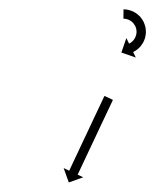

<svg xmlns="http://www.w3.org/2000/svg" viewBox="-20 -572 332 411"><path d="M220.9 -356.4C221.2 -357 221.4 -357.6 221.7 -358.2L203.6 -366.7C203.4 -366.1 203.1 -365.5 202.8 -364.9C202 -363.2 201.2 -361.5 200.4 -359.9C199.1 -357.2 197.9 -354.6 196.7 -352C195.1 -348.5 193.4 -345.1 191.8 -341.7C189.9 -337.7 188 -333.6 186.1 -329.6C184 -325.1 181.9 -320.6 179.7 -316.1C177.5 -311.3 175.2 -306.4 172.9 -301.6C170.6 -296.6 168.2 -291.7 165.9 -286.7C163.5 -281.7 161.2 -276.7 158.8 -271.8C156.6 -266.9 154.3 -262.1 152 -257.3C149.9 -252.8 147.8 -248.3 145.7 -243.8C143.7 -239.7 141.8 -235.7 139.9 -231.7C138.3 -228.2 136.7 -224.8 135.1 -221.4C133.9 -218.8 132.6 -216.2 131.4 -213.5C130.6 -211.8 129.8 -210.1 129 -208.4C128.7 -207.8 128.4 -207.2 128.1 -206.6L116.2 -212.3L127.3 -181.4L158.2 -192.5L146.2 -198.1C146.5 -198.7 146.8 -199.3 147.1 -199.9C147.9 -201.6 148.7 -203.3 149.5 -205C150.7 -207.6 152 -210.3 153.2 -212.9C154.8 -216.3 156.4 -219.7 158 -223.1C159.9 -227.2 161.8 -231.2 163.7 -235.2C165.9 -239.7 168 -244.3 170.1 -248.8C172.4 -253.6 174.7 -258.4 176.9 -263.2C179.3 -268.2 181.6 -273.2 184 -278.2C186.3 -283.1 188.7 -288.1 191 -293.1C193.3 -297.9 195.6 -302.7 197.8 -307.6C200 -312.1 202.1 -316.6 204.2 -321.1C206.1 -325.1 208 -329.2 209.9 -333.2C211.5 -336.6 213.1 -340 214.8 -343.4C216 -346.1 217.2 -348.7 218.5 -351.3C219.3 -353 220.1 -354.7 220.9 -356.4ZM245.7 -552C245.2 -552 244.8 -552 244.4 -552L244.2 -532C244.6 -532 244.9 -532 245.3 -532C245.3 -532 245.2 -532 245.2 -532C245.1 -532 245.1 -532 245.1 -532C246 -532 246.8 -531.9 247.7 -531.8C247.7 -531.8 247.6 -531.8 247.5 -531.8C247.5 -531.8 247.4 -531.8 247.4 -531.8C248.7 -531.7 250.1 -531.4 251.5 -531.1C251.5 -531.1 251.3 -531.1 251.2 -531.2C251.1 -531.2 251 -531.2 251 -531.2C252.7 -530.7 254.4 -530.1 256.1 -529.5C256.1 -529.5 255.9 -529.5 255.8 -529.6C255.6 -529.6 255.5 -529.7 255.5 -529.7C257.4 -528.8 259.3 -527.7 261 -526.5C261 -526.5 260.9 -526.6 260.7 -526.7C260.6 -526.8 260.4 -526.9 260.4 -526.9C262.3 -525.5 264.1 -523.9 265.7 -522.1C265.7 -522.1 265.6 -522.3 265.5 -522.4C265.3 -522.6 265.2 -522.7 265.2 -522.7C266.8 -520.7 268.2 -518.6 269.5 -516.4C269.5 -516.4 269.4 -516.6 269.3 -516.8C269.2 -517 269.1 -517.1 269.1 -517.1C270.2 -514.8 271.1 -512.3 271.8 -509.7C271.8 -509.7 271.7 -509.9 271.7 -510.1C271.6 -510.3 271.6 -510.5 271.6 -510.5C272 -508 272.3 -505.4 272.3 -502.8C272.3 -502.8 272.3 -503 272.3 -503.2C272.3 -503.4 272.3 -503.6 272.3 -503.6C272.2 -501.1 271.8 -498.5 271.2 -496.1C271.2 -496.1 271.3 -496.3 271.3 -496.5C271.4 -496.7 271.4 -496.9 271.4 -496.9C270.7 -494.6 269.8 -492.4 268.8 -490.2C268.8 -490.2 268.8 -490.4 268.9 -490.5C269 -490.7 269.1 -490.9 269.1 -490.9C268 -489 266.8 -487.3 265.5 -485.6C265.5 -485.6 265.6 -485.7 265.7 -485.8C265.8 -485.9 265.9 -486.1 265.9 -486.1C264.7 -484.7 263.4 -483.5 262 -482.3C262 -482.3 262.1 -482.3 262.2 -482.4C262.3 -482.5 262.4 -482.6 262.4 -482.6C261.3 -481.7 260.2 -480.9 259.1 -480.1C259.1 -480.1 259.1 -480.2 259.2 -480.2C259.3 -480.3 259.4 -480.3 259.4 -480.3C258.6 -479.9 257.8 -479.4 257 -479C257 -479 257.1 -479 257.1 -479.1C257.2 -479.1 257.2 -479.1 257.2 -479.1C256.9 -478.9 256.6 -478.8 256.3 -478.6L250.5 -490.5L239.8 -459.5L270.7 -448.8L265 -460.6C265.4 -460.8 265.7 -461 266.1 -461.2C266.1 -461.2 266.2 -461.2 266.2 -461.2C266.3 -461.3 266.3 -461.3 266.3 -461.3C267.4 -461.9 268.5 -462.5 269.6 -463.2C269.6 -463.2 269.7 -463.2 269.8 -463.3C269.9 -463.3 270 -463.4 270 -463.4C271.6 -464.5 273.2 -465.6 274.8 -466.9C274.8 -466.9 274.9 -467 275 -467C275.1 -467.1 275.2 -467.2 275.2 -467.2C277.1 -468.9 279 -470.7 280.7 -472.6C280.7 -472.6 280.8 -472.8 280.9 -472.9C281 -473 281.1 -473.1 281.1 -473.1C283 -475.5 284.7 -478 286.3 -480.7C286.3 -480.7 286.4 -480.8 286.5 -481C286.6 -481.1 286.6 -481.3 286.6 -481.3C288.2 -484.3 289.4 -487.5 290.5 -490.8C290.5 -490.8 290.5 -491 290.6 -491.1C290.6 -491.3 290.7 -491.5 290.7 -491.5C291.5 -495 292 -498.6 292.3 -502.2C292.3 -502.2 292.3 -502.4 292.3 -502.6C292.3 -502.8 292.3 -503 292.3 -503C292.3 -506.7 291.9 -510.4 291.3 -514.1C291.3 -514.1 291.2 -514.3 291.2 -514.5C291.1 -514.7 291.1 -514.9 291.1 -514.9C290.1 -518.5 288.8 -522.1 287.3 -525.5C287.3 -525.5 287.2 -525.7 287.1 -525.8C287 -526 286.9 -526.2 286.9 -526.2C285.1 -529.4 283.1 -532.4 280.8 -535.3C280.8 -535.3 280.7 -535.4 280.5 -535.6C280.4 -535.7 280.3 -535.9 280.3 -535.9C277.9 -538.3 275.4 -540.6 272.7 -542.7C272.7 -542.7 272.6 -542.8 272.4 -542.9C272.3 -543 272.1 -543.2 272.1 -543.2C269.6 -544.8 267 -546.4 264.2 -547.7C264.2 -547.7 264.1 -547.8 263.9 -547.8C263.8 -547.9 263.6 -548 263.6 -548C261.2 -548.9 258.8 -549.8 256.3 -550.5C256.3 -550.5 256.2 -550.5 256.1 -550.6C255.9 -550.6 255.8 -550.6 255.8 -550.6C253.9 -551 251.9 -551.4 250 -551.7C250 -551.7 249.9 -551.7 249.8 -551.7C249.7 -551.7 249.6 -551.7 249.6 -551.7C248.4 -551.8 247.1 -551.9 245.9 -552C245.9 -552 245.8 -552 245.8 -552C245.7 -552 245.7 -552 245.7 -552Z"/></svg>

Font: FRB American Cursive Just Arrows
Style: Bold Italic
Weight: 700
Italic angle: -25°
Version: Version 2.0;Modular Font Editor K font №1